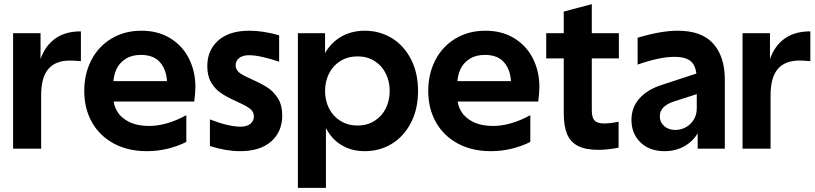

<svg xmlns="http://www.w3.org/2000/svg" viewBox="-20 -721 3954 931"><path d="M176.6 -560V-352.8L179.5 -350V0H43.5V-560ZM372.3 -568.9V-424.3Q341.6 -427.4 320 -427.4Q248.3 -427.4 213.9 -385.8Q179.5 -344.2 179.5 -259.9L151.7 -319.9Q160.3 -400.8 184.8 -455.1Q209.3 -509.4 255.5 -539.1Q301.7 -568.9 372.3 -568.9Z M388.5 -280Q388.5 -362.7 422.9 -429.4Q457.2 -496 520.4 -534Q583.7 -572 665.7 -572Q746.4 -572 805.9 -535.4Q865.4 -498.7 896.4 -436.7Q927.4 -374.7 927.4 -300Q927.4 -272.4 921.9 -228.6H449.7V-327.5H829.3L790.2 -313.7Q790.2 -375.9 759 -415.4Q727.8 -454.8 663.5 -454.8Q619 -454.8 588.9 -435.4Q558.7 -416 544.1 -384.2Q529.5 -352.3 529.5 -313.7V-248.5Q529.5 -212 548.5 -180.5Q567.5 -149 606.6 -129.6Q645.8 -110.3 702.8 -110.3Q788.2 -110.3 883.5 -162.5V-32.6Q792.2 12 692.4 12Q600.1 12 531.4 -25.3Q462.7 -62.6 425.6 -128.7Q388.5 -194.8 388.5 -280Z M997.8 -12.8V-142Q1040.2 -125.4 1078.7 -116Q1117.3 -106.7 1145 -106.7Q1177.2 -106.7 1194.2 -120.8Q1211.1 -135 1211.1 -156.5Q1211.1 -178.8 1192.6 -193.5Q1174.2 -208.1 1131.6 -226.9L1123.6 -230.9Q1080.9 -250 1052.1 -269.2Q1023.2 -288.5 1004.2 -320.5Q985.1 -352.6 985.1 -399.8Q985.1 -477.7 1038.4 -524.8Q1091.7 -572 1188.3 -572Q1255.6 -572 1333.5 -550V-421.7Q1290.9 -436.3 1252.9 -444.8Q1214.9 -453.3 1188.3 -453.3Q1156.4 -453.3 1139.5 -439.3Q1122.5 -425.3 1122.5 -404.4Q1122.5 -383.8 1139.2 -369.9Q1155.9 -356 1195.4 -339.2L1201.7 -335.9Q1247.4 -315.8 1277.4 -296.3Q1307.4 -276.8 1328 -243.8Q1348.5 -210.8 1348.5 -161.1Q1348.5 -82.6 1295.1 -35.3Q1241.6 12 1145 12Q1076.3 12 997.8 -12.8Z M1748.7 -572Q1821.2 -572 1880 -536.1Q1938.8 -500.2 1972.9 -433.7Q2007.1 -367.2 2007.1 -280Q2007.1 -192.8 1972.9 -126.3Q1938.8 -59.8 1880 -23.9Q1821.2 12 1748.7 12Q1680.3 12 1629.4 -21.5Q1578.4 -55 1550.8 -120.6Q1523.3 -186.3 1523.3 -280H1513.3Q1513.3 -373.7 1543.3 -439.2Q1573.4 -504.7 1626.5 -538.4Q1679.6 -572 1748.7 -572ZM1713.7 -112.4Q1760.9 -112.4 1796.5 -135.1Q1832.1 -157.8 1850.9 -195.9Q1869.6 -234.1 1869.6 -280Q1869.6 -325.9 1850.9 -364.1Q1832.1 -402.2 1796.5 -424.9Q1760.9 -447.6 1713.7 -447.6Q1666.3 -447.6 1630.2 -424.9Q1594.2 -402.2 1575.2 -364.1Q1556.2 -325.9 1556.2 -280Q1556.2 -234.1 1575.2 -195.9Q1594.2 -157.8 1630.2 -135.1Q1666.3 -112.4 1713.7 -112.4ZM1424.5 -560H1556.2V-400L1540.5 -280L1560.5 -183V190H1424.5Z M2056.5 -280Q2056.5 -362.7 2090.9 -429.4Q2125.2 -496 2188.4 -534Q2251.7 -572 2333.7 -572Q2414.4 -572 2473.9 -535.4Q2533.4 -498.7 2564.4 -436.7Q2595.4 -374.7 2595.4 -300Q2595.4 -272.4 2589.9 -228.6H2117.7V-327.5H2497.3L2458.2 -313.7Q2458.2 -375.9 2427 -415.4Q2395.8 -454.8 2331.5 -454.8Q2287 -454.8 2256.9 -435.4Q2226.7 -416 2212.1 -384.2Q2197.5 -352.3 2197.5 -313.7V-248.5Q2197.5 -212 2216.5 -180.5Q2235.5 -149 2274.6 -129.6Q2313.8 -110.3 2370.8 -110.3Q2456.2 -110.3 2551.5 -162.5V-32.6Q2460.2 12 2360.4 12Q2268.1 12 2199.4 -25.3Q2130.7 -62.6 2093.6 -128.7Q2056.5 -194.8 2056.5 -280Z M2713.6 -171.6V-665.1L2849.6 -700.8V-189.6Q2849.6 -162.8 2855.5 -148.7Q2861.3 -134.6 2874.5 -128.5Q2887.7 -122.4 2911.3 -122.4Q2940.1 -122.4 2979.5 -130.9V-5Q2926.2 5.6 2881.1 5.6Q2819.1 5.6 2782.3 -13.6Q2745.5 -32.7 2729.6 -71.3Q2713.6 -109.8 2713.6 -171.6ZM2628.6 -560H2980.9V-437.7H2628.6Z M3383.6 -272.7 3247.2 -228.7Q3214.1 -217.8 3196.7 -200.1Q3179.4 -182.3 3179.4 -157.1Q3179.4 -128.7 3200.4 -109.8Q3221.5 -90.9 3255 -90.9Q3282.2 -90.9 3306.1 -104.2Q3329.9 -117.6 3344.3 -141.3Q3358.6 -165.1 3358.6 -195V-334.6Q3358.6 -394.1 3333.9 -419.8Q3309.3 -445.4 3250.7 -445.4Q3215.7 -445.4 3172.1 -436.4Q3128.4 -427.4 3071.8 -407.9V-538Q3184.6 -572 3266.5 -572Q3383.1 -572 3438.9 -508.9Q3494.6 -445.8 3494.6 -335.6V0H3362.9V-119L3370.6 -180H3390.4Q3390.4 -124 3366.4 -80.5Q3342.4 -37 3299.4 -12.5Q3256.4 12 3202.8 12Q3128.5 12 3085.2 -30.9Q3041.9 -73.7 3041.9 -139.4Q3041.9 -199.5 3079.7 -242.6Q3117.4 -285.8 3185.6 -308.2L3383.6 -373.2Z M3713.6 -560V-352.8L3716.5 -350V0H3580.5V-560ZM3909.3 -568.9V-424.3Q3878.6 -427.4 3857 -427.4Q3785.3 -427.4 3750.9 -385.8Q3716.5 -344.2 3716.5 -259.9L3688.7 -319.9Q3697.3 -400.8 3721.8 -455.1Q3746.3 -509.4 3792.5 -539.1Q3838.7 -568.9 3909.3 -568.9Z"/></svg>

Font: TASA Explorer VF
Style: Regular
Weight: 400
Designer: Weizhong Zhang
Foundry: Local Remote
Version: Version 1.000;Glyphs 3.2 (3192)